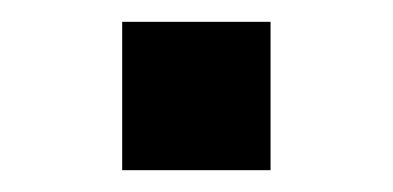

<svg xmlns="http://www.w3.org/2000/svg" viewBox="-20 -156 360 176"><path d="M228 0V-136H92V0Z"/></svg>

Font: Vela Sans ExtBd
Style: Regular
Weight: 800
Designer: Principal design: Mikhail Sharanda - project Manrope.
Design modification: Ravid Balaliev
Foundry: Mikhail Sharanda
Version: Version 1.001